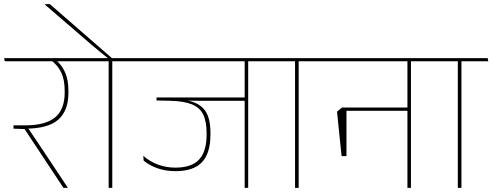

<svg xmlns="http://www.w3.org/2000/svg" viewBox="-37 -906 2375 926"><path d="M395.5 -610.5 392.5 -625.5H-17L-14 -610.5ZM289.5 0V-1.5L175 -174Q162 -193.5 149 -212.8Q136 -232 122.8 -251.8Q109.5 -271.5 96 -291.5V-299L28 -301.5V-285.5L81.5 -283.5L269 0ZM234.5 -614.5H210.5Q242 -590.5 258.5 -556Q275 -521.5 275 -467V-460Q275 -378 228.8 -339.8Q182.5 -301.5 85 -301.5H28L56.5 -285.5H85Q194 -285.5 243.5 -328.5Q293 -371.5 293 -459V-467Q293 -521.5 276.8 -557.2Q260.5 -593 234.5 -614.5Z M504.5 0V-615H487V0ZM634 -610.5 631 -625.5H358L361 -610.5ZM180.5 -886V-883L324 -759.5Q345 -741 365.5 -723.5Q386 -706 405.8 -689.2Q425.5 -672.5 445.2 -656.2Q465 -640 485.5 -624V-621H504V-624.5Q487 -639.5 457 -665.5Q427 -691.5 391 -722.8Q355 -754 318.8 -785.8Q282.5 -817.5 252 -844Q221.5 -870.5 203.5 -886Z M1160 -615H1143V0H1160ZM1074 -610.5H1290L1286.5 -625.5H1070.5ZM1239 -610.5 1236 -625.5H600.5L604 -610.5ZM1151.5 -436H718V-421.5L837.5 -421L920 -420H1151.5ZM848.5 -431.5H718V-421.5L782 -420Q849 -418.5 887.8 -403Q926.5 -387.5 943 -353.8Q959.5 -320 959.5 -262.5V-257.5Q959.5 -175.5 923.2 -136.5Q887 -97.5 808.5 -97.5Q765 -97.5 725.5 -112Q686 -126.5 654 -154.5L656 -131Q684 -108 723 -94.2Q762 -80.5 809 -80.5Q896.5 -80.5 937.2 -123.8Q978 -167 978 -257V-264.5Q978 -346 944.8 -381.8Q911.5 -417.5 848.5 -424Z M1403.5 0V-615H1386V0ZM1533 -610.5 1530 -625.5H1257L1260 -610.5Z M1945 -615H1928V0H1945ZM1859 -610.5H2075L2071.5 -625.5H1855.5ZM2022.5 -610.5 2019 -625.5H1501.5L1504.5 -610.5ZM1935 -387.5H1621V-371.5H1935ZM1610.5 -153H1634V-387.5H1612.5L1588.5 -367.5Q1592.5 -325.5 1596 -292.8Q1599.5 -260 1602.8 -227.2Q1606 -194.5 1610.5 -153Z M2188.5 0V-615H2171V0ZM2318 -610.5 2315 -625.5H2042L2045 -610.5Z"/></svg>

Font: Anek Devanagari Thin
Style: Regular
Weight: 250
Designer: Kailash Malviya (Devanagari) & Yesha Goshar (Latin)
Foundry: Ek Type
Version: Version 1.003